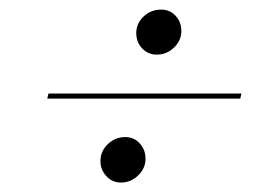

<svg xmlns="http://www.w3.org/2000/svg" viewBox="-20 -487 561 402"><path d="M308.1 -372.6Q290.3 -372.6 277.8 -385.5Q265.3 -398.4 265.3 -417.7Q265.3 -437.9 280.6 -452.4Q296 -466.9 317.7 -466.9Q335.5 -466.9 347.6 -454Q359.7 -441.1 359.7 -421.8Q359.7 -402.4 344.4 -387.5Q329 -372.6 308.1 -372.6ZM233.1 -104.8Q215.3 -104.8 202.8 -118.1Q190.3 -131.5 190.3 -150Q190.3 -170.2 205.6 -185.1Q221 -200 242.7 -200Q260.5 -200 272.6 -186.7Q284.7 -173.4 284.7 -154.8Q284.7 -134.7 269.4 -119.8Q254 -104.8 233.1 -104.8ZM79 -280.6 81.5 -291.1H485.5L483.1 -280.6Z"/></svg>

Font: Playfair 144pt
Style: Italic
Weight: 400
Italic angle: -15.6°
Designer: Claus Eggers Sørensen
Foundry: Claus Eggers Sørensen
Version: Version 2.001;gftools[0.9.30]